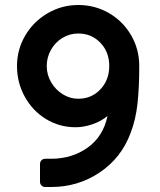

<svg xmlns="http://www.w3.org/2000/svg" viewBox="-20 -748 640 768"><path d="M140 -21V-92Q140 -101 146 -107Q152 -113 161 -113H185Q268 -113 330.5 -157.5Q393 -202 410 -284Q383 -262 348.5 -250.5Q314 -239 283 -239Q218 -239 164.5 -271.5Q111 -304 79.5 -360.5Q48 -417 48 -484Q48 -550 81 -606Q114 -662 170.5 -695Q227 -728 293 -728Q360 -728 416 -695.5Q472 -663 504.5 -607Q537 -551 537 -484Q537 -398 530 -333.5Q523 -269 502 -215Q465 -116 378.5 -58Q292 0 185 0H161Q152 0 146 -6Q140 -12 140 -21ZM417 -484Q417 -540 381.5 -577Q346 -614 293 -614Q259 -614 230 -596.5Q201 -579 184 -549Q167 -519 167 -484Q167 -449 184.5 -419Q202 -389 231 -371Q260 -353 293 -353Q346 -353 381.5 -390.5Q417 -428 417 -484Z"/></svg>

Font: Miriam Libre
Style: Bold
Weight: 700
Designer: Michal Sahar
Foundry: Hagilda
Version: Version 1.001